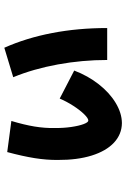

<svg xmlns="http://www.w3.org/2000/svg" viewBox="135 -730 594 904"><g transform="rotate(-90 432.0 -278.0)"><path d="M130.9 -302.7Q130.4 -355 139.4 -411.6Q148.4 -468.3 168 -541L314.5 -521.5Q296.4 -461.4 288.3 -412.4Q280.3 -363.3 281.2 -318.4Q280.8 -276.9 286.1 -240Q291.5 -203.1 299.8 -181.2Q308.1 -159.2 316.4 -159.2Q327.1 -159.2 346.4 -179Q365.7 -198.7 386 -230.2Q406.2 -261.7 419.9 -293.9L551.8 -225.6Q527.3 -161.1 487.3 -110.1Q447.3 -59.1 399.4 -30.3Q351.6 -1.5 304.7 -1Q252 -1.5 212.4 -38.3Q172.9 -75.2 151.6 -143.3Q130.4 -211.4 130.9 -302.7ZM520.5 -512.7 659.2 -554.7Q705.1 -451.7 728.5 -329.6Q752 -207.5 752 -70.3H601.6Q601.6 -187.5 580.6 -302.5Q559.6 -417.5 520.5 -512.7Z"/></g></svg>

Font: Pretendard GOV Black
Style: Regular
Weight: 900
Designer: Base glyphs from Inter by Rasmus Andersson; Hangeul glyphs from Noto Sans CJK(Source Han Sans) by Jang Soo-young and Kan
Foundry: Kil Hyung-jin
Version: Version 1.309